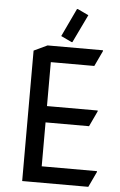

<svg xmlns="http://www.w3.org/2000/svg" viewBox="-62 -988 642 1031"><g transform="rotate(5 259.0 -473.0)"><path d="M97.7 0V-703.1L169.9 -737.3H468.8V-732.4L429.7 -649.4H195.3V-412.6H468.8V-407.7L429.7 -324.7H195.3V-87.9H493.2V-83L454.1 0ZM315.4 -945.8 374 -918 301.3 -766.6H296.4L238.8 -793.9L310.5 -945.8Z"/></g></svg>

Font: Nova Square
Style: Book
Weight: 400
Designer: Wojciech Kalinowski "wmk69" (wmk69@o2.pl)
Foundry: Wojciech Kalinowski "wmk69" (wmk69@o2.pl)
Version: Version 3.1.0; 2021-05-23